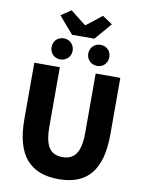

<svg xmlns="http://www.w3.org/2000/svg" viewBox="-118 -1225 999 1319"><g transform="rotate(10 381.5 -565.0)"><path d="M384 14C582 14 682 -99 682 -350V-745H510V-331C510 -190 465 -140 384 -140C302 -140 260 -190 260 -331V-745H82V-350C82 -99 185 14 384 14ZM304 -979H459L561 -1097L491 -1144L384 -1060H379L272 -1144L202 -1097ZM253 -798C296 -798 327 -831 327 -871C327 -913 296 -945 253 -945C210 -945 180 -913 180 -871C180 -831 210 -798 253 -798ZM510 -798C553 -798 583 -831 583 -871C583 -913 553 -945 510 -945C467 -945 436 -913 436 -871C436 -831 467 -798 510 -798Z"/></g></svg>

Font: Noto Sans JP Black
Style: Regular
Weight: 900
Designer: Ryoko NISHIZUKA 西塚涼子 (kana, bopomofo & ideographs); Paul D. Hunt (Latin, Greek & Cyrillic); Sandoll Communications 산돌커뮤니
Foundry: Adobe
Version: Version 2.002;hotconv 1.0.116;makeotfexe 2.5.65601